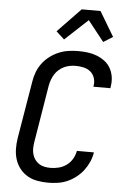

<svg xmlns="http://www.w3.org/2000/svg" viewBox="-63 -1024 727 1078"><g transform="rotate(5 300.0 -485.0)"><path d="M249 8Q218 8 188 2.5Q158 -3 133 -17.5Q108 -32 90 -55Q72 -78 63 -106Q54 -134 53.5 -165Q53 -196 58 -227L112 -550Q116 -577 126 -603.5Q136 -630 153.5 -653.5Q171 -677 195 -695Q219 -713 245.5 -724Q272 -735 299.5 -739Q327 -743 355 -743Q382 -743 409 -739.5Q436 -736 460 -726.5Q484 -717 504.5 -701.5Q525 -686 537.5 -663.5Q550 -641 554 -614.5Q558 -588 553 -560L552 -551H456L457 -556Q461 -579 454 -600.5Q447 -622 430.5 -635.5Q414 -649 392 -654Q370 -659 348 -659Q331 -659 314.5 -656Q298 -653 282 -645.5Q266 -638 252.5 -626Q239 -614 230 -599.5Q221 -585 215 -568.5Q209 -552 206 -536L153 -214Q150 -196 149.5 -178.5Q149 -161 153.5 -144.5Q158 -128 167.5 -114.5Q177 -101 190.5 -92Q204 -83 221 -79.5Q238 -76 256 -76Q279 -76 302.5 -82Q326 -88 346 -102.5Q366 -117 378.5 -138.5Q391 -160 395 -183V-184H491V-183Q487 -156 475.5 -130Q464 -104 446.5 -81Q429 -58 405.5 -40Q382 -22 356.5 -11Q331 0 303.5 4Q276 8 249 8ZM269 -801 223 -843 353 -978H459L542 -839L489 -806L398 -921Z"/></g></svg>

Font: Iosevka Aile Medium Oblique
Style: Regular
Weight: 500
Italic angle: -9°
Designer: Belleve Invis
Foundry: Belleve Invis
Version: Version 31.1.0; ttfautohint (v1.8.4)